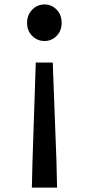

<svg xmlns="http://www.w3.org/2000/svg" viewBox="-20 -604 396 862"><path d="M124.5 -442.9Q101.6 -465.8 101.6 -501.5Q101.6 -537.1 124.5 -560.5Q147.5 -584 179.7 -584Q211.9 -584 234.4 -560.5Q256.8 -537.1 256.8 -501.5Q256.8 -465.8 234.4 -442.9Q211.9 -419.9 179.7 -419.9Q147.5 -419.9 124.5 -442.9ZM123 238.3 126 117.2 140.6 -323.2H216.8L233.4 117.2L236.3 238.3Z"/></svg>

Font: GenEi LateMin P v2
Style: Medium
Weight: 500
Designer: o_tamon (Modified)
Foundry: o_tamon / Adobe Systems Incorporated / FONT 910 / Philipp H. Poll
Version: Version 2.1;Original Version 1.004